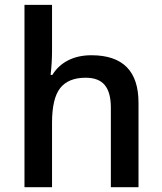

<svg xmlns="http://www.w3.org/2000/svg" viewBox="-20 -780 675 800"><path d="M557.1 0H441.9V-332Q441.9 -394.5 416.7 -425.3Q391.6 -456.1 336.9 -456.1Q264.6 -456.1 230.7 -412.8Q196.8 -369.6 196.8 -268.1V0H82V-759.8H196.8V-566.9Q196.8 -520.5 190.9 -467.8H198.2Q221.7 -506.8 263.4 -528.3Q305.2 -549.8 360.8 -549.8Q557.1 -549.8 557.1 -352.1Z"/></svg>

Font: f0_41667          
Style: Regular
Weight: 600
Foundry: Ascender Corporation
Version: Version 1.10